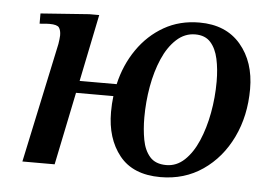

<svg xmlns="http://www.w3.org/2000/svg" viewBox="-42 -534 849 599"><g transform="rotate(5 383.0 -234.5)"><path d="M480 11Q394 11 351.5 -42Q309 -95 309 -178Q309 -204 312 -228H195L148 0H47L127 -375Q128 -381 129 -389.5Q130 -398 130 -402Q130 -418 124 -426.5Q118 -435 94 -435Q86 -435 77.5 -434Q69 -433 63 -433V-465L215 -476H246L203 -266H319Q333 -327 366.5 -375.5Q400 -424 449 -452Q498 -480 560 -480Q643 -480 689 -426Q735 -372 735 -287Q735 -203 702.5 -135.5Q670 -68 612.5 -28.5Q555 11 480 11ZM495 -28Q527 -28 552 -51.5Q577 -75 594 -114.5Q611 -154 620 -202.5Q629 -251 629 -301Q629 -340 622 -372Q615 -404 598 -423Q581 -442 550 -442Q517 -442 491 -418Q465 -394 448 -354.5Q431 -315 422.5 -267Q414 -219 414 -170Q414 -133 420 -100.5Q426 -68 443.5 -48Q461 -28 495 -28Z"/></g></svg>

Font: STIX Two Text Medium
Style: Italic
Weight: 500
Italic angle: -12°
Designer: Ross Mills, John Hudson & Paul Hanslow, Tiro Typeworks Ltd; with prior portions MicroPress Inc. and Coen Hoffman, Elsevi
Foundry: Tiro Typeworks Ltd
Version: Version 2.13 b171